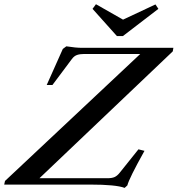

<svg xmlns="http://www.w3.org/2000/svg" viewBox="-80 -895 860 931"><path d="M486.8 -720.2 368.7 -852.1 385.3 -874.5 516.6 -799.8 673.8 -873.5 688 -852.1 516.1 -720.2ZM524.4 16.1Q482.4 0 356 0H-59.6L-55.7 -17.6L600.1 -633.3H328.6Q307.6 -633.3 293.5 -628.4Q279.3 -623.5 268.6 -608.9L174.3 -482.9H146.5L224.6 -657.7L241.7 -670.4Q287.6 -663.1 317.4 -663.1H760.7L757.8 -646L111.3 -30.8H441.4Q462.9 -30.8 475.8 -36.6Q488.8 -42.5 501 -58.1L591.3 -170.9L620.6 -163.6Q545.4 -28.8 537.6 3.9Z"/></svg>

Font: Elstob 14pt Medium
Style: Italic
Weight: 500
Italic angle: -20°
Designer: Peter S. Baker
Version: Version 1.015